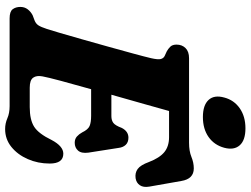

<svg xmlns="http://www.w3.org/2000/svg" viewBox="-134 -826 978 749"><g transform="rotate(90 354.5 -451.0)"><path d="M393.5 0H51.5Q24.5 0 15.5 -12Q6.5 -24 6.5 -42Q6.5 -58.5 16 -70.8Q25.5 -83 39.5 -90L59.5 -97.5Q72 -102.5 78.5 -112.5Q85 -122.5 92.5 -145.5Q96.5 -157 107.2 -193.8Q118 -230.5 132.2 -280.5Q146.5 -330.5 161.2 -383.5Q176 -436.5 188.2 -481.5Q200.5 -526.5 206.5 -552Q212.5 -578.5 209.8 -589.5Q207 -600.5 197.5 -605L180 -613Q170.5 -618 162 -626.5Q153.5 -635 153.5 -651Q153.5 -672.5 167 -686.2Q180.5 -700 206.5 -700H536.5Q569 -700 591.5 -709.2Q614 -718.5 636.5 -718.5Q677.5 -718.5 685.5 -670L707.5 -545Q711.5 -522 702.2 -508.2Q693 -494.5 675 -491.5Q654 -488.5 638.8 -499.5Q623.5 -510.5 611.5 -543.5Q595.5 -585 573 -603.5Q550.5 -622 514.5 -622H412.5Q404 -590 386.2 -528.2Q368.5 -466.5 349 -397H432.5Q448.5 -397 458.8 -404.5Q469 -412 478.5 -437.5Q492 -463.5 516.5 -463.5Q534.5 -463.5 544.5 -453Q554.5 -442.5 556.5 -425L575 -307Q578.5 -280 567 -267Q555.5 -254 536.5 -254Q521.5 -254 512 -262.5Q502.5 -271 496 -283Q485 -306 471 -312Q457 -318 431 -318H327.5Q309 -253 295 -200.5Q281 -148 277.5 -128.5Q273 -105.5 282.5 -92Q292 -78.5 321.5 -78.5H397Q447 -78.5 474 -95.8Q501 -113 526 -164.5Q550 -209.5 579 -209.5Q617.5 -209.5 617.5 -156.5Q617.5 -110.5 600.2 -71Q583 -31.5 552.8 -7Q522.5 17.5 483 17.5Q461 17.5 441 8.8Q421 0 393.5 0ZM436 -754Q390 -754 369.5 -776Q349 -798 360 -837.5Q370 -875.5 402 -897.8Q434 -920 480 -920Q526.5 -920 546.2 -897.8Q566 -875.5 556 -837.5Q545.5 -798.5 514 -776.2Q482.5 -754 436 -754Z"/></g></svg>

Font: Fraunces 9pt SuperSoft
Style: Bold Italic
Weight: 700
Italic angle: -16°
Version: Version 1.000;[b76b70a41]